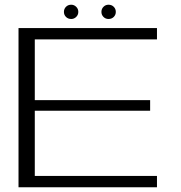

<svg xmlns="http://www.w3.org/2000/svg" viewBox="-20 -794 766 814"><path d="M58.5 0H645.5V-48H127.5V-324.5H616.5V-369.5H127.5V-627H645.5V-675H58.5ZM282 -713.5Q294 -713.5 303 -722.2Q312 -731 312 -743.5Q312 -756.5 303 -765.2Q294 -774 282 -774Q268.5 -774 259.8 -765.2Q251 -756.5 251 -743.5Q251 -731 259.8 -722.2Q268.5 -713.5 282 -713.5ZM440 -713.5Q453.5 -713.5 462.2 -722.2Q471 -731 471 -743.5Q471 -756.5 462.2 -765.2Q453.5 -774 440 -774Q427.5 -774 418.8 -765.2Q410 -756.5 410 -743.5Q410 -731 418.8 -722.2Q427.5 -713.5 440 -713.5Z"/></svg>

Font: Anybody Expanded Light
Style: Regular
Weight: 300
Width: 7
Version: Version 1.113;gftools[0.9.25]